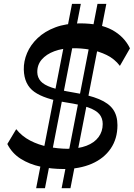

<svg xmlns="http://www.w3.org/2000/svg" viewBox="-20 -861 690 990"><path d="M307.8 10.5Q246.9 10.5 189.4 -1.6Q131.9 -13.7 86.7 -42.3Q41.6 -70.9 17.8 -118.5L63.6 -195Q93 -158.3 135.9 -136Q178.9 -113.8 228.5 -104.1Q278.1 -94.4 326.9 -93.8Q384.8 -93.8 425.7 -109.4Q466.6 -125 488.1 -154.1Q509.6 -183.1 509.6 -221.6Q509.6 -251.1 493 -271.6Q476.3 -292.1 435.6 -306.8Q394.9 -321.5 322.2 -332.6Q209.2 -350.1 157 -387.4Q104.7 -424.6 102.7 -501.8Q101.7 -545 119.5 -587.3Q137.4 -629.7 174 -664.5Q210.7 -699.4 265.2 -719.9Q319.7 -740.5 392.1 -740.5Q495.9 -740.5 558.3 -706.5Q620.6 -672.6 650.1 -611.8L598.2 -521.3Q571 -557.3 530.5 -577.1Q489.9 -596.9 444.2 -605Q398.4 -613 353.2 -612.3Q301.5 -612.3 260.1 -596.8Q218.8 -581.4 195.2 -554Q171.6 -526.6 172.3 -488.1Q173 -461.7 189.6 -442.6Q206.2 -423.4 246.4 -409.7Q286.7 -396 357.7 -384.2Q440.8 -370.7 490.7 -349.8Q540.7 -328.9 563.1 -296.8Q585.6 -264.7 585.6 -215.6Q585.6 -145.6 550.7 -94.7Q515.9 -43.9 453.3 -16.7Q390.6 10.5 307.8 10.5ZM166.4 109.3 351.3 -841.1H396.8L211.9 109.3ZM297.8 109.3 482.7 -841.1H528.3L343.3 109.3Z"/></svg>

Font: Savate ExtraLight
Style: Italic
Weight: 200
Italic angle: -11°
Designer: Max Esnée
Foundry: Plomb Type
Version: Version 2.000